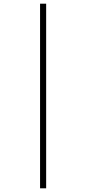

<svg xmlns="http://www.w3.org/2000/svg" viewBox="-20 -780 467 1040"><path d="M197 240V-760H230V240Z"/></svg>

Font: Noto Serif Ethiopic ExtraCondensed ExtraLight
Style: Regular
Weight: 200
Width: 2
Designer: Monotype Design Team
Foundry: Monotype Imaging Inc.
Version: Version 2.102; ttfautohint (v1.8.4.7-5d5b)